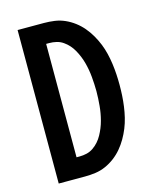

<svg xmlns="http://www.w3.org/2000/svg" viewBox="-111 -812 722 888"><g transform="rotate(-15 250.0 -367.5)"><path d="M59 0V-735H185Q210 -735 235.5 -731.5Q261 -728 284.5 -717.5Q308 -707 328.5 -691.5Q349 -676 365.5 -656.5Q382 -637 395 -614.5Q408 -592 417.5 -568.5Q427 -545 433 -520Q439 -495 442.5 -469.5Q446 -444 447.5 -418.5Q449 -393 449 -368Q449 -342 447.5 -316.5Q446 -291 442.5 -265.5Q439 -240 433 -215Q427 -190 417.5 -166.5Q408 -143 395 -120.5Q382 -98 365.5 -78.5Q349 -59 328.5 -43.5Q308 -28 284.5 -17.5Q261 -7 235.5 -3.5Q210 0 185 0ZM170 -96H185Q202 -96 219 -100Q236 -104 250.5 -114Q265 -124 276.5 -137Q288 -150 296.5 -165.5Q305 -181 311.5 -197Q318 -213 322.5 -230Q327 -247 330 -264Q333 -281 334.5 -298Q336 -315 337 -332.5Q338 -350 338 -368Q338 -385 337 -402.5Q336 -420 334.5 -437Q333 -454 330 -471Q327 -488 322.5 -505Q318 -522 311.5 -538Q305 -554 296.5 -569.5Q288 -585 276.5 -598Q265 -611 250.5 -621Q236 -631 219 -635Q202 -639 185 -639H170Z"/></g></svg>

Font: Iosevka SS08 Regular
Style: Bold
Weight: 700
Monospace: yes
Designer: Belleve Invis
Foundry: Belleve Invis
Version: Version 16.3.4; ttfautohint (v1.8.4)